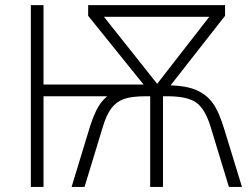

<svg xmlns="http://www.w3.org/2000/svg" viewBox="-20 -734 982 754"><path d="M863.8 -713.9V-671.9L649.9 -398.9Q711.4 -397 750.7 -380.4Q790 -363.8 815.2 -329.6Q840.3 -295.4 861.8 -223.1L930.2 0H878.9L807.1 -235.8Q785.6 -306.2 750.7 -331.1Q715.8 -356 637.2 -356H620.1V0H569.8V-356H553.2Q496.1 -356 466.1 -345Q436 -334 417 -308.3Q397.9 -282.7 383.8 -235.8L312 0H261.2L329.1 -223.1Q342.8 -269 358.9 -301.8Q375 -334.5 400.9 -356H150.9V0H101.1V-713.9H150.9V-401.9H543.9L326.2 -671.9V-713.9ZM801.8 -668H388.2L597.2 -404.8Z"/></svg>

Font: JBL Sans
Style: Light
Weight: 300
Version: Version 1.10